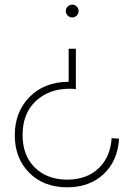

<svg xmlns="http://www.w3.org/2000/svg" viewBox="-20 -548 554 818"><path d="M272.5 -199.7V-340.3H303.2V-168Q292.5 -169.9 276.4 -169.9Q188.5 -169.9 132.3 -117.2Q76.2 -64.5 76.2 26.9Q76.2 115.2 128.9 166.3Q181.6 217.3 266.6 217.3Q348.6 217.3 399.4 169.7Q450.2 122.1 455.6 40.5L487.3 43Q481.4 137.7 421.4 193.8Q361.3 250 266.6 250Q166.5 250 104.7 188.2Q43 126.5 43 27.8Q43 -70.8 105.7 -134.8Q168.5 -198.7 272.5 -199.7ZM306.9 -481.7Q298.8 -473.6 287.6 -473.6Q276.4 -473.6 268.3 -481.7Q260.3 -489.7 260.3 -501Q260.3 -512.2 268.3 -520.3Q276.4 -528.3 287.6 -528.3Q298.8 -528.3 306.9 -520.3Q314.9 -512.2 314.9 -501Q314.9 -489.7 306.9 -481.7Z"/></svg>

Font: Spartan MB ExtLt
Style: Regular
Weight: 200
Designer: Matt Bailey, Mirko Velimirovic
Foundry: Matt Bailey
Version: Version 1.005